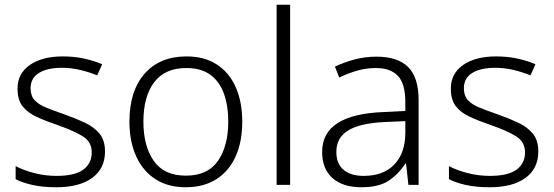

<svg xmlns="http://www.w3.org/2000/svg" viewBox="-20 -780 2337 810"><path d="M423 -141Q423 -69 369 -29.5Q315 10 217 10Q161 10 118 0.5Q75 -9 46 -24V-79Q81 -61 126 -49.5Q171 -38 218 -38Q296 -38 331.5 -64.5Q367 -91 367 -137Q367 -181 330 -204.5Q293 -228 221 -253Q171 -270 133.5 -287.5Q96 -305 75 -332Q54 -359 54 -406Q54 -470 106 -506Q158 -542 245 -542Q293 -542 334.5 -533Q376 -524 411 -509L390 -462Q359 -475 320 -484.5Q281 -494 242 -494Q179 -494 144 -472Q109 -450 109 -408Q109 -376 126 -357.5Q143 -339 175 -326Q207 -313 253 -297Q301 -280 339 -262Q377 -244 400 -216Q423 -188 423 -141Z M1002 -267Q1002 -183 974.5 -121Q947 -59 893.5 -24.5Q840 10 763 10Q689 10 636 -24Q583 -58 554.5 -120.5Q526 -183 526 -267Q526 -396 590 -469Q654 -542 767 -542Q843 -542 895.5 -507.5Q948 -473 975 -411Q1002 -349 1002 -267ZM585 -267Q585 -164 628.5 -101.5Q672 -39 764 -39Q857 -39 900 -102Q943 -165 943 -267Q943 -333 925 -384Q907 -435 868 -464Q829 -493 766 -493Q676 -493 630.5 -433Q585 -373 585 -267Z M1204 0H1147V-760H1204Z M1568 -541Q1658 -541 1702 -497Q1746 -453 1746 -358V0H1703L1693 -90H1690Q1661 -45 1619.5 -17.5Q1578 10 1504 10Q1427 10 1383 -28.5Q1339 -67 1339 -139Q1339 -219 1404 -260.5Q1469 -302 1593 -307L1690 -312V-349Q1690 -427 1658.5 -460Q1627 -493 1566 -493Q1525 -493 1487 -482Q1449 -471 1411 -453L1393 -499Q1431 -517 1475.5 -529Q1520 -541 1568 -541ZM1600 -265Q1498 -260 1448.5 -229.5Q1399 -199 1399 -139Q1399 -89 1429.5 -63.5Q1460 -38 1514 -38Q1597 -38 1643 -85.5Q1689 -133 1690 -217V-269Z M2251 -141Q2251 -69 2197 -29.5Q2143 10 2045 10Q1989 10 1946 0.5Q1903 -9 1874 -24V-79Q1909 -61 1954 -49.5Q1999 -38 2046 -38Q2124 -38 2159.5 -64.5Q2195 -91 2195 -137Q2195 -181 2158 -204.5Q2121 -228 2049 -253Q1999 -270 1961.5 -287.5Q1924 -305 1903 -332Q1882 -359 1882 -406Q1882 -470 1934 -506Q1986 -542 2073 -542Q2121 -542 2162.5 -533Q2204 -524 2239 -509L2218 -462Q2187 -475 2148 -484.5Q2109 -494 2070 -494Q2007 -494 1972 -472Q1937 -450 1937 -408Q1937 -376 1954 -357.5Q1971 -339 2003 -326Q2035 -313 2081 -297Q2129 -280 2167 -262Q2205 -244 2228 -216Q2251 -188 2251 -141Z"/></svg>

Font: Noto Sans Thai Looped Light
Style: Regular
Weight: 300
Designer: Sasikarn Vongin, Ben Mitchell
Foundry: The Fontpad Ltd
Version: Version 1.001; ttfautohint (v1.8.4.7-5d5b)